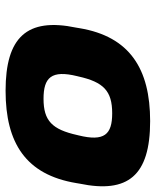

<svg xmlns="http://www.w3.org/2000/svg" viewBox="45 -594 558 688"><g transform="rotate(90 324.0 -250.0)"><path d="M81 -256 79 -244C42 -67 114 9 305 9C493 9 606 -64 636 -244L638 -256C674 -429 610 -509 414 -509C227 -509 111 -436 81 -256ZM253 -248 254 -252C274 -342 306 -373 386 -373C462 -373 488 -345 465 -252L464 -248C444 -158 413 -127 334 -127C258 -127 230 -155 253 -248Z"/></g></svg>

Font: LT Wave Black
Style: Italic
Weight: 900
Designer: Daniel Lyons
Version: Version 2.5 (Glyphs App)